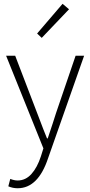

<svg xmlns="http://www.w3.org/2000/svg" viewBox="-20 -774 476 1013"><path d="M12.2 -480H60.1L175.8 -178.2Q215.8 -72.3 228 -43.9H231.9Q240.7 -68.8 257.8 -121.8Q274.9 -174.8 275.9 -178.2L378.9 -480H423.8L233.9 60.1Q181.2 219.2 73.2 219.2Q46.9 219.2 23.9 209L34.2 169.9Q54.7 178.2 73.2 178.2Q115.2 178.2 146 143.8Q176.8 109.4 195.8 50.8L209 8.8ZM175.8 -597.2 310.1 -753.9 344.2 -725.1 200.2 -574.2Z"/></svg>

Font: Source Sans Pro Light
Style: Regular
Weight: 300
Designer: Paul D. Hunt
Foundry: Adobe Systems Incorporated
Version: Version 2.020;PS 2.0;hotconv 1.0.86;makeotf.lib2.5.63406